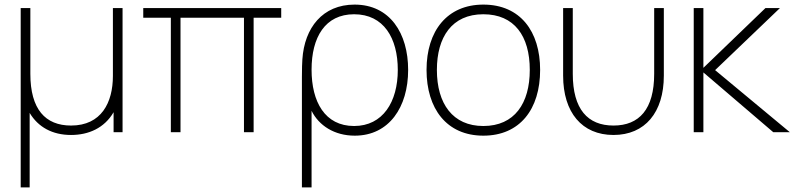

<svg xmlns="http://www.w3.org/2000/svg" viewBox="-20 -575 3467 835"><path d="M70 240H109V-84C146 -22 208 12 289 12C365 12 434 -18 474 -87V0H513V-540H471V-245C471 -129 421 -29 289 -29C177 -29 112 -100 112 -254V-540H70Z M723 0H765V-498H1041V0H1083V-498H1203V-540H603V-498H723Z M1293 240H1335V-93C1367 -29 1434 15 1523 15C1672 15 1755 -109 1755 -271C1755 -430 1676 -555 1522 -555C1383 -555 1304 -454 1295 -317C1294 -302 1293 -277 1293 -241ZM1520 -27C1393 -27 1335 -132 1335 -272C1335 -413 1394 -513 1520 -513C1649 -513 1710 -409 1710 -271C1710 -132 1645 -27 1520 -27Z M2082 15C2241 15 2329 -100 2329 -271C2329 -438 2243 -555 2082 -555C1925 -555 1835 -441 1835 -271C1835 -103 1922 15 2082 15ZM2082 -27C1949 -27 1880 -124 1880 -271C1880 -413 1945 -513 2082 -513C2217 -513 2284 -418 2284 -271C2284 -126 2218 -27 2082 -27Z M2429 -246C2429 -86 2511 12 2648 12C2785 12 2867 -86 2867 -246V-540H2825V-254C2825 -100 2760 -29 2648 -29C2536 -29 2471 -100 2471 -254V-540H2429Z M2997 0H3039V-260L3343 0H3415L3090 -270L3372 -540H3309L3039 -280V-540H2997Z"/></svg>

Font: Hauora ExtraLight
Style: Regular
Weight: 200
Designer: Mikhail Sharanda
Foundry: WCYS & Co.
Version: Version 1.010